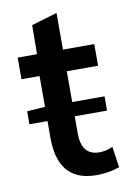

<svg xmlns="http://www.w3.org/2000/svg" viewBox="-76 -683 508 743"><g transform="rotate(-10 177.5 -311.5)"><path d="M322 -86C305 -79 288 -74 270 -74C221 -74 199 -104 199 -162V-228H326V-284H199V-405H322V-490H199V-634L98 -604L97 -490H21V-405H92V-284L21 -279V-228H92V-162C92 -59 132 11 243 11C277 11 309 5 334 -4Z"/></g></svg>

Font: Cambridge Sans Medium
Style: Regular
Weight: 500
Version: Version 2.020;PS 002.020;hotconv 1.0.88;makeotf.lib2.5.64775